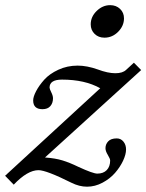

<svg xmlns="http://www.w3.org/2000/svg" viewBox="-66 -700 563 738"><path d="M335.4 -555.2Q312.5 -555.2 297.6 -569.8Q282.7 -584.5 282.7 -606.4Q282.7 -635.7 305.7 -658Q328.6 -680.2 357.4 -680.2Q380.4 -680.2 395.5 -665.8Q410.6 -651.4 410.6 -629.4Q410.6 -600.6 388.2 -577.9Q365.7 -555.2 335.4 -555.2ZM418.5 -125.5Q418.5 -106.4 407 -82Q395.5 -57.6 376.2 -35.4Q356.9 -13.2 328.1 2.2Q299.3 17.6 268.6 17.6Q238.8 17.6 208.5 2.4Q111.8 -45.9 82 -45.9Q39.6 -45.9 -13.2 9.8L-46.4 -24.4L319.3 -360.8Q260.3 -394 172.4 -394Q124.5 -394 124.5 -363.3Q124.5 -358.4 131.1 -345.2Q137.7 -332 137.7 -322.3Q137.7 -303.7 127.4 -292Q117.2 -280.3 97.2 -280.3Q61.5 -280.3 61.5 -314Q61.5 -328.1 72.8 -349.6Q84 -371.1 104 -393.6Q124 -416 158.2 -431.9Q192.4 -447.8 232.4 -447.8Q268.1 -447.8 309.6 -433.1Q348.6 -418.5 377.4 -418.5Q405.3 -418.5 418.9 -431.6L448.7 -459L476.6 -430.7L106.9 -94.7Q146.5 -91.8 173.8 -83.5Q201.2 -75.2 235.4 -58.6Q291.5 -32.7 308.1 -32.7Q331.1 -32.7 344.2 -46.1Q357.4 -59.6 357.4 -83Q357.4 -89.8 348.4 -104.5Q339.4 -119.1 339.4 -130.4Q339.4 -145.5 349.9 -156.7Q360.4 -168 382.8 -168Q398.4 -168 408.4 -155.8Q418.5 -143.6 418.5 -125.5Z"/></svg>

Font: Elstob 10pt Medium
Style: Italic
Weight: 500
Italic angle: -20°
Designer: Peter S. Baker
Version: Version 1.015